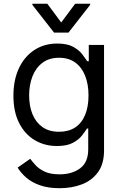

<svg xmlns="http://www.w3.org/2000/svg" viewBox="-20 -784 649 1020"><path d="M296.9 215.8Q236.3 215.8 192.6 200.4Q148.9 185.1 119.9 159.9Q90.8 134.8 73.7 106.4L140.6 59.6Q151.9 74.7 169.4 94Q187 113.3 217.3 127.7Q247.6 142.1 296.9 142.1Q362.8 142.1 405.8 110.1Q448.7 78.1 448.7 9.8V-101.1H441.9Q432.6 -85.9 415.8 -64.2Q398.9 -42.5 367.4 -25.4Q335.9 -8.3 282.7 -8.3Q216.8 -8.3 164.3 -39.6Q111.8 -70.8 81.5 -130.6Q51.3 -190.4 51.3 -275.4Q51.3 -359.4 80.6 -421.6Q109.9 -483.9 162.6 -518.3Q215.3 -552.7 284.2 -552.7Q337.4 -552.7 368.9 -535.2Q400.4 -517.6 417.2 -495.4Q434.1 -473.1 443.4 -459H451.7V-545.4H532.7V15.6Q532.7 85.9 501 130.1Q469.2 174.3 415.8 195.1Q362.3 215.8 296.9 215.8ZM293.9 -84Q344.2 -84 379.2 -106.9Q414.1 -129.9 432.1 -173.3Q450.2 -216.8 450.2 -276.9Q450.2 -335.9 432.4 -381.1Q414.6 -426.3 379.9 -451.7Q345.2 -477.1 293.9 -477.1Q240.7 -477.1 205.3 -450.2Q169.9 -423.3 152.3 -377.9Q134.8 -332.5 134.8 -276.9Q134.8 -220.2 152.8 -176.8Q170.9 -133.3 206.1 -108.6Q241.2 -84 293.9 -84ZM231.4 -764.2 305.2 -664.6 379.4 -764.2H459V-758.3L343.8 -610.8H267.1L151.9 -758.3V-764.2Z"/></svg>

Font: Sahel VF Regular
Style: Regular
Weight: 400
Foundry: Saber Rastikerdar (saber.rastikerdar@gmail.com)
Version: Version 3.4.0